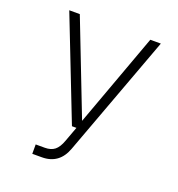

<svg xmlns="http://www.w3.org/2000/svg" viewBox="-129 -817 858 924"><g transform="rotate(20 300.0 -355.0)"><path d="M138 0V-48H185Q216 -48 235 -63Q254 -78 267 -114L295 -190H272L69 -710H123L309 -231L484 -710H538L308 -88Q276 0 187 0Z"/></g></svg>

Font: Geist Mono UltraLight
Style: Regular
Weight: 200
Monospace: yes
Designer: Basement.studio, Andrés Briganti, Mateo Zaragoza
Foundry: Basement.studio, Vercel, Andrés Briganti, Guido Ferreyra, Mateo Zaragoza
Version: Version 1.400; ttfautohint (v1.8.4.7-5d5b)